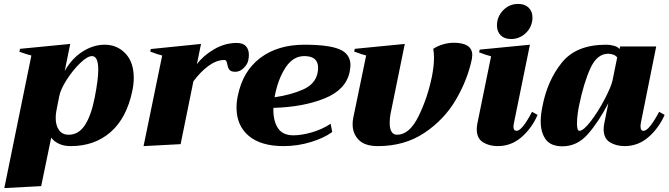

<svg xmlns="http://www.w3.org/2000/svg" viewBox="-20 -735 3409 979"><path d="M140 -452Q122 -456 79 -471L82 -486L338 -511L310 -373Q346 -437 401 -472Q456 -507 514 -507Q577 -507 619.5 -462.5Q662 -418 662 -338Q662 -307 655 -273Q626 -133 544 -61.5Q462 10 341 10Q275 10 241 -33L190 214L2 224ZM463 -238Q481 -330 481 -379Q481 -449 449 -449Q426 -449 389 -413.5Q352 -378 320.5 -329Q289 -280 282 -244L268 -173Q264 -154 264 -133Q264 -95 281 -71.5Q298 -48 330 -48Q381 -48 413 -97Q445 -146 463 -238Z M1249 -455Q1249 -443 1246 -428Q1242 -407 1222.5 -388Q1203 -369 1180 -369Q1158 -369 1150 -379Q1142 -389 1139 -407Q1137 -418 1134 -423.5Q1131 -429 1123 -429Q1084 -429 1043 -399Q1002 -369 966 -320L901 0L712 10L807 -452Q788 -456 746 -472L749 -485L1005 -511L984 -408Q1017 -452 1072 -484Q1127 -516 1187 -516Q1219 -516 1234 -499.5Q1249 -483 1249 -455Z M1767 -402Q1767 -393 1763 -369Q1744 -277 1634.5 -233Q1525 -189 1374 -185Q1372 -122 1396 -83.5Q1420 -45 1476 -45Q1517 -45 1569.5 -60Q1622 -75 1666 -104L1674 -62Q1634 -32 1566 -11Q1498 10 1426 10Q1310 10 1248 -42.5Q1186 -95 1186 -186Q1186 -217 1193 -248Q1218 -372 1307 -439.5Q1396 -507 1532 -507Q1656 -507 1711.5 -483.5Q1767 -460 1767 -402ZM1602 -389Q1602 -449 1532 -449Q1475 -449 1437 -392Q1399 -335 1382 -250L1380 -239Q1463 -251 1525 -278.5Q1587 -306 1599 -362Q1602 -377 1602 -389Z M1778 -101Q1778 -118 1781 -133L1847 -452Q1830 -456 1786 -472L1789 -486L2044 -511L1971 -153Q1967 -131 1967 -109Q1967 -48 2005 -48Q2068 -48 2114.5 -143Q2161 -238 2183 -348Q2193 -401 2193 -441Q2193 -467 2189 -486Q2212 -501 2239.5 -509Q2267 -517 2293 -517Q2388 -517 2388 -454Q2388 -448 2386 -434Q2364 -328 2304.5 -226.5Q2245 -125 2144 -57.5Q2043 10 1907 10Q1840 10 1809 -22Q1778 -54 1778 -101Z M2514 -605Q2514 -650 2545.5 -682.5Q2577 -715 2622 -715Q2656 -715 2675.5 -696Q2695 -677 2695 -646Q2695 -632 2693 -625Q2686 -587 2655.5 -561.5Q2625 -536 2586 -536Q2552 -536 2533 -555Q2514 -574 2514 -605ZM2411 -76Q2411 -89 2414 -105L2484 -448Q2463 -453 2423 -468L2426 -482L2682 -507L2602 -115Q2598 -95 2598 -89Q2598 -68 2614 -68Q2642 -68 2693 -165L2721 -149Q2691 -80 2638.5 -35Q2586 10 2518 10Q2475 10 2443 -9.5Q2411 -29 2411 -76Z M2737 -116Q2737 -150 2746 -193Q2771 -324 2844.5 -415.5Q2918 -507 3070 -507Q3092 -507 3111 -501.5Q3130 -496 3139 -485L3142 -498H3326L3249 -115Q3246 -102 3246 -90Q3246 -68 3261 -68Q3277 -68 3298.5 -96.5Q3320 -125 3341 -165L3369 -149Q3338 -80 3285.5 -35Q3233 10 3165 10Q3122 10 3090 -9.5Q3058 -29 3058 -76Q3058 -89 3061 -105L3082 -209Q3032 -113 2977.5 -51Q2923 11 2848 11Q2788 11 2762.5 -24.5Q2737 -60 2737 -116ZM3103 -324 3127 -442Q3121 -451 3108 -456Q3095 -461 3081 -461Q3024 -461 2990 -386Q2956 -311 2933 -198Q2929 -181 2925.5 -154Q2922 -127 2922 -105Q2922 -68 2934 -68Q2955 -68 2992.5 -117Q3030 -166 3063 -229Q3096 -292 3103 -324Z"/></svg>

Font: Trirong Black
Style: Italic
Weight: 900
Italic angle: -12°
Designer: Katatrad Team
Foundry: CadsonDemak
Version: Version 1.001